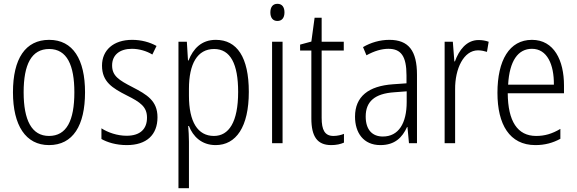

<svg xmlns="http://www.w3.org/2000/svg" viewBox="-20 -751 3025 1007"><path d="M426 -267C426 -439 363 -542 238 -542C113 -542 48 -443 48 -267C48 -93 115 10 237 10C363 10 426 -93 426 -267ZM104 -267C104 -413 145 -494 238 -494C332 -494 370 -408 370 -267C370 -118 329 -38 237 -38C146 -38 104 -121 104 -267Z M806 -136C806 -223 750 -255 675 -294C603 -331 568 -353 568 -408C568 -463 608 -495 672 -495C710 -495 750 -483 779 -465L801 -510C765 -530 721 -542 673 -542C574 -542 515 -487 515 -407C515 -322 569 -289 646 -250C716 -215 751 -191 751 -134C751 -75 716 -39 644 -39C595 -39 546 -56 512 -78V-22C542 -5 588 10 645 10C749 10 806 -44 806 -136Z M1112 -542C1036 -542 993 -495 969 -434H966L960 -532H916V236H971V-8C971 -36 969 -66 967 -90H971C992 -36 1037 10 1111 10C1218 10 1285 -85 1285 -269C1285 -451 1223 -542 1112 -542ZM1103 -494C1189 -494 1229 -415 1229 -269C1229 -110 1180 -38 1102 -38C1017 -38 971 -112 971 -249V-285C971 -416 1015 -494 1103 -494Z M1435 -731C1410 -731 1398 -713 1398 -686C1398 -658 1411 -641 1435 -641C1459 -641 1472 -658 1472 -686C1472 -713 1460 -731 1435 -731ZM1462 -532H1407V0H1462Z M1729 -38C1683 -38 1667 -70 1667 -133V-486H1783V-532H1667V-658H1630L1613 -533L1554 -517V-486H1613V-130C1613 -35 1644 10 1717 10C1744 10 1766 5 1784 -3V-49C1770 -43 1749 -38 1729 -38Z M2022 -542C1973 -542 1925 -528 1884 -504L1902 -461C1944 -484 1982 -495 2017 -495C2083 -495 2112 -457 2112 -355V-314L2041 -309C1913 -300 1842 -245 1842 -139C1842 -55 1886 10 1975 10C2051 10 2090 -30 2115 -85H2117L2125 0H2167V-359C2167 -485 2123 -542 2022 -542ZM2047 -267 2113 -272V-216C2113 -105 2071 -35 1988 -35C1932 -35 1898 -71 1898 -140C1898 -219 1946 -260 2047 -267Z M2490 -541C2426 -541 2387 -487 2366 -429H2363L2355 -532H2312V0H2367V-282C2366 -391 2412 -487 2487 -487C2504 -487 2521 -483 2534 -479L2543 -532C2527 -538 2508 -541 2490 -541Z M2770 -542C2651 -542 2589 -434 2589 -264C2589 -99 2652 10 2788 10C2839 10 2880 -2 2919 -23V-75C2875 -49 2837 -38 2792 -38C2694 -38 2644 -115 2643 -262H2938V-303C2938 -434 2886 -542 2770 -542ZM2770 -495C2850 -495 2886 -412 2885 -307H2645C2652 -432 2697 -495 2770 -495Z"/></svg>

Font: Noto Sans Armenian Condensed Light
Style: Regular
Weight: 300
Width: 3
Designer: Monotype Design Team
Foundry: Monotype Imaging Inc.
Version: Version 2.008